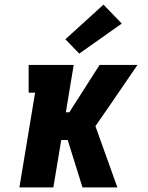

<svg xmlns="http://www.w3.org/2000/svg" viewBox="-20 -811 640 831"><path d="M64 0 132 -410H104V-530H299L265 -325H280L411 -530H575L458 -359L393 -265L488 0H337L273 -205H245L211 0ZM323 -579 263 -641 428 -791 507 -709Z"/></svg>

Font: Iosevka Curly Slab HvEx
Style: Italic
Weight: 900
Width: 7
Italic angle: -9°
Monospace: yes
Designer: Belleve Invis
Foundry: Belleve Invis
Version: Version 11.1.0; ttfautohint (v1.8.3)